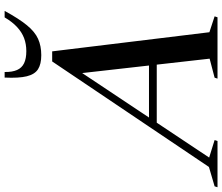

<svg xmlns="http://www.w3.org/2000/svg" viewBox="-165 -873 958 828"><g transform="rotate(-90 314.0 -459.0)"><path d="M182 -262 193.5 -295.5H525.5L515 -262ZM589 -35 657.5 -12.5 653.5 0H389L393 -12.5L475 -34L410.5 -605L427.5 -605.5L48.5 -36L124 -12.5L120 0H-79.5L-75.5 -12.5L8 -37L463 -713H506.5ZM507.5 -824.5Q538 -824.5 563.8 -834.2Q589.5 -844 611.8 -864.8Q634 -885.5 653 -918H681Q647.5 -856.5 619.2 -822Q591 -787.5 560.5 -773.8Q530 -760 490 -760Q451.5 -760 429.5 -774Q407.5 -788 399 -822.5Q390.5 -857 393.5 -918H417.5Q417 -885.5 426 -864.8Q435 -844 455.2 -834.2Q475.5 -824.5 507.5 -824.5Z"/></g></svg>

Font: Newsreader 60pt Medium
Style: Italic
Weight: 500
Italic angle: -17°
Designer: Hugues Gentile
Foundry: Production Type
Version: Version 1.003